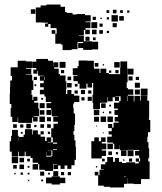

<svg xmlns="http://www.w3.org/2000/svg" viewBox="-20 -797 714 847"><path d="M191 -697H167V-698H138V-764H159V-773H185V-777H247V-767H267V-744H274V-740H300V-733H317V-735H355V-730H380V-702H357V-699H379V-673H357V-666H376V-646H356V-665H350V-642H328V-640H350V-615H385V-613H413V-579H385V-577H347V-585H325V-607H347V-612H323V-609H322V-580H296V-576H256V-600H250V-604H224V-648H230V-669H229V-673H203V-691H193V-679H179V-693H191ZM116 -756H136V-736H116ZM478 -754H494V-738H478ZM450 -752H462V-740H450ZM510 -752H522V-740H510ZM541 -751H551V-741H541ZM472 -730H500V-702H472ZM506 -726H526V-706H506ZM389 -723H403V-709H389ZM451 -721H461V-711H451ZM423 -719H429V-713H423ZM383 -699H409V-673H383ZM477 -695H495V-677H477ZM419 -693H433V-679H419ZM386 -666H406V-646H386ZM208 -648V-664H224V-648ZM418 -664H434V-648H418ZM461 -651H451V-661H461ZM375 -635V-617H357V-635ZM402 -632V-620H390V-632ZM295 -382H307V-375H330V-347H307V-340H303V-320H305V-296H311V-246H308V-219H304V-203H308V-178H313V-150H315V-92H309V-68H295V-52H277V-67H265V-52H247V-67H236V-51H216V-71H232V-73H214V-43H178V-48H153V-73H148V-79H124V-100H115V-108H93V-128H89V-108H63V-128H60V-107H32V-128H23V-174H29V-198H33V-224H59V-198H63V-174H64V-193H84V-203H90V-227H122V-204H125V-222H147V-204H159V-194H179V-175H186V-191H206V-171H190V-169H213V-191H206V-231H216V-251H235V-260H215V-282H235V-284H209V-311H207V-290H185V-312H206V-320H185V-342H206V-347H182V-371H176V-381H156V-401H173V-412H157V-430H173V-441H156V-461H173V-463H148V-485H145V-472H127V-490H140V-497H122V-525H140V-537H192V-529H214V-504H215V-522H237V-500H219V-494H239V-470H245V-464H269V-438H273V-404H271V-382H277V-400H295ZM633 -214V-194H630V-170H635V-143H638V-99H634V-85H640V-7H602V15H570V13H542V-10H541V14H527V30H465V27H438V22H413V-23H398V-39H414V-24H419V-48H439V-50H425V-72H445V-82H453V-104H479V-83H487V-100H505V-83H518V-78H536V-81H576V-76H592V-84H579V-98H593V-85H598V-99H594V-111H576V-131H594V-135H570V-136H543V-134H509V-156H508V-139H484V-163H478V-168H453V-194H473V-204H459V-218H473V-232H457V-250H475V-234H481V-256H503V-261H486V-281H500V-290H485V-312H500V-318H483V-344H506V-351H512V-372H489V-370H505V-352H487V-368H477V-350H455V-368H453V-344H424V-343H421V-316H391V-343H388V-379H391V-431H386V-411H366V-428H361V-406H331V-428H323V-439H304V-463H322V-466H301V-496H322V-505H327V-530H365V-529H394V-500H395V-494H419V-475H423V-494H449V-475H460V-470H510V-497H511V-526H541V-497H542V-468H543V-434H539V-409H544V-403H568V-379H544V-375H570V-349H573V-374H599V-353H602V-375H630V-353H638V-279H637V-268H643V-214ZM27 -320H30V-338H23V-384H24V-413H25V-442H33V-462H27V-500H58V-529H94V-526H121V-496H94V-493H118V-469H94V-467H122V-442H127V-400H119V-378H123V-356H127V-370H145V-352H131V-344H149V-318H153V-284H129V-281H146V-261H126V-278H122V-255H60V-279H58V-259H34V-282H27ZM243 -524H269V-498H243ZM484 -523H508V-499H484ZM414 -503H398V-519H414ZM439 -508H433V-514H439ZM543 -494H569V-468H543ZM263 -488V-474H249V-488ZM503 -488V-474H489V-488ZM461 -486H471V-476H461ZM565 -460V-442H547V-460ZM278 -443V-459H294V-443ZM129 -458H143V-444H129ZM176 -444H178V-458H176ZM579 -458H593V-444H579ZM575 -432H597V-410H575ZM296 -411H276V-431H296ZM310 -415V-427H322V-415ZM140 -425V-417H132V-425ZM601 -406H631V-376H601ZM575 -402H597V-380H575ZM355 -382H337V-400H355ZM323 -384H309V-398H323ZM369 -384V-398H383V-384ZM542 -373H540V-351H542ZM385 -352H367V-370H385ZM353 -354H339V-368H353ZM162 -357V-365H170V-357ZM177 -320H155V-342H177ZM426 -341H446V-321H426ZM462 -327V-335H470V-327ZM394 -313H418V-289H394ZM176 -311V-291H156V-311ZM471 -296H461V-306H471ZM439 -304V-298H433V-304ZM178 -259H154V-283H178ZM448 -259H424V-283H448ZM478 -259H454V-283H478ZM395 -282H417V-260H395ZM187 -280H205V-262H187ZM116 -251V-231H96V-251ZM54 -249V-233H38V-249ZM174 -249V-233H158V-249ZM188 -249H204V-233H188ZM69 -248H83V-234H69ZM141 -246V-236H131V-246ZM408 -243V-239H404V-243ZM159 -218H173V-204H159ZM201 -216V-206H191V-216ZM80 -215V-207H72V-215ZM438 -213V-209H434V-213ZM448 -109H429V-98H383V-174H396V-191H416V-174H426V-191H446V-171H429V-164H449V-138H429V-133H448ZM214 -163H232V-168H214ZM478 -139H454V-163H478ZM231 -136V-139H214V-136ZM569 -134V-108H543V-134ZM211 -109V-133H190V-132H207V-110H185V-127H184V-106H208V-109ZM514 -133H538V-109H514ZM458 -113V-129H474V-113ZM491 -116V-126H501V-116ZM60 -77H32V-105H60ZM86 -81H66V-101H86ZM549 -84V-98H563V-84ZM112 -85H100V-97H112ZM442 -97V-85H430V-97ZM529 -94V-88H523V-94ZM148 -49H124V-73H148ZM86 -51H66V-71H86ZM54 -53H38V-69H54ZM110 -57H102V-65H110ZM409 -64V-58H403V-64ZM215 -20V-42H237V-20ZM175 -22H157V-40H175ZM249 -24V-38H263V-24ZM293 -24H279V-38H293ZM81 -26H71V-36H81ZM110 -27H102V-35H110ZM192 -27V-35H200V-27ZM49 -28H43V-34H49ZM208 -19H244V-13H268V11H244V17H208V12H183V-14H208ZM535 -18H527V-16H535ZM170 3H162V-5H170ZM109 2H103V-4H109Z"/></svg>

Font: Rubik-Storm
Style: Regular
Weight: 400
Designer: NaN (generative design), Hubert & Fischer (Rubik source font outlines)
Foundry: NaN, Hubert & Fischer
Version: Version 1.000